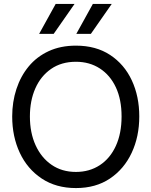

<svg xmlns="http://www.w3.org/2000/svg" viewBox="-20 -944 770 976"><path d="M366 12Q265 12 192 -36.5Q119 -85 80.5 -167.5Q42 -250 42 -352Q42 -426 63.5 -491.5Q85 -557 126 -606.5Q167 -656 227.5 -684Q288 -712 366 -712Q468 -712 540 -664.5Q612 -617 650 -535.5Q688 -454 688 -352Q688 -250 649.5 -167.5Q611 -85 539 -36.5Q467 12 366 12ZM366 -70Q435 -70 487.5 -104.5Q540 -139 569 -202.5Q598 -266 598 -352Q598 -438 569 -500Q540 -562 487.5 -596Q435 -630 366 -630Q292 -630 239.5 -593.5Q187 -557 159.5 -494.5Q132 -432 132 -352Q132 -269 161 -205.5Q190 -142 242.5 -106Q295 -70 366 -70ZM368 -772 452 -924H548L442 -772ZM179 -772 263 -924H359L253 -772Z"/></svg>

Font: Liter
Style: Regular
Weight: 400
Designer: Anton Skugarov
Foundry: skugi
Version: Version 1.004; ttfautohint (v1.8.4.7-5d5b)